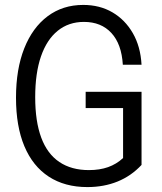

<svg xmlns="http://www.w3.org/2000/svg" viewBox="-20 -750 658 780"><path d="M335 10Q243 10 178 -32.5Q113 -75 79 -156Q45 -237 45 -353Q45 -469 78.5 -553.5Q112 -638 173.5 -684Q235 -730 318 -730Q385 -730 436.5 -700Q488 -670 519.5 -615.5Q551 -561 555 -487H479Q474 -571 432.5 -616Q391 -661 321 -661Q259 -661 214.5 -625Q170 -589 146.5 -521Q123 -453 123 -355Q123 -257 147.5 -191Q172 -125 221 -92Q270 -59 341 -59Q385 -59 419 -71Q453 -83 480 -108L555 -80Q513 -35 457.5 -12.5Q402 10 335 10ZM480 -87V-342L511 -311H328V-377H555V-80Z"/></svg>

Font: Instrument Sans SemiCondensed
Style: Regular
Weight: 400
Width: 4
Designer: Rodrigo Fuenzalida
Foundry: fragTYPE
Version: Version 1.000;gftools[0.9.28]